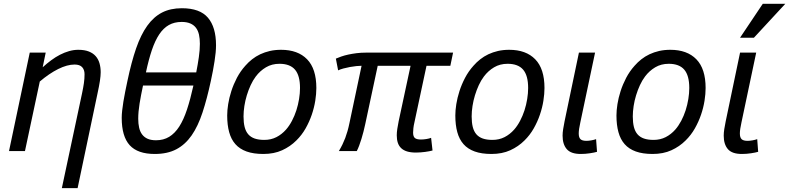

<svg xmlns="http://www.w3.org/2000/svg" viewBox="-20 -786 4106 999"><path d="M301.8 192.9 407.2 -301.8Q413.1 -329.6 416.5 -353Q419.9 -376.5 419.9 -399.9Q419.9 -422.9 407.5 -436.5Q395 -450.2 368.2 -450.2Q329.6 -450.2 282.7 -426.8Q235.8 -403.3 187 -361.8L109.9 0H26.9L134.8 -512.2H217.8L202.1 -436Q223.6 -455.6 246.3 -472.4Q269 -489.3 292.2 -501.2Q315.4 -513.2 339.4 -520Q363.3 -526.9 387.2 -526.9Q419.9 -526.9 442.1 -518.1Q464.4 -509.3 478 -493.7Q491.7 -478 497.8 -456.5Q503.9 -435.1 503.9 -410.2Q503.9 -392.1 499.8 -364.7Q495.6 -337.4 487.8 -301.8L383.8 192.9Z M1001 -409.2Q1009.3 -451.2 1014.6 -488.8Q1020 -526.4 1020 -558.1Q1020 -584.5 1015.4 -605.5Q1010.7 -626.5 999.8 -641.1Q988.8 -655.8 970.5 -663.8Q952.1 -671.9 925.3 -671.9Q887.2 -671.9 858.6 -655.8Q830.1 -639.6 808.3 -606.9Q786.6 -574.2 770 -524.9Q753.4 -475.6 739.3 -409.2ZM926.3 -743.2Q1020 -743.2 1062 -693.8Q1104 -644.5 1104 -550.8Q1104 -533.7 1102.1 -512.7Q1100.1 -491.7 1096.4 -468Q1092.8 -444.3 1087.9 -418.2Q1083 -392.1 1077.1 -365.2Q1057.1 -272 1033.7 -200.7Q1010.3 -129.4 977.1 -81.5Q943.8 -33.7 897.5 -9.3Q851.1 15.1 785.2 15.1Q696.3 15.1 654.8 -30.5Q613.3 -76.2 613.3 -172.9Q613.3 -189.5 615.7 -211.2Q618.2 -232.9 622.1 -257.8Q626 -282.7 631.6 -309.8Q637.2 -336.9 643.1 -365.2Q663.6 -462.9 688.2 -534.2Q712.9 -605.5 746.1 -651.9Q779.3 -698.2 823 -720.7Q866.7 -743.2 926.3 -743.2ZM724.1 -340.8Q713.4 -291 706.3 -247.6Q699.2 -204.1 699.2 -168Q699.2 -142.6 703.9 -121.8Q708.5 -101.1 719.5 -86.4Q730.5 -71.8 748 -64Q765.6 -56.2 792 -56.2Q830.6 -56.2 860.1 -74Q889.6 -91.8 912.6 -127.4Q935.5 -163.1 953.1 -216.6Q970.7 -270 986.3 -340.8Z M1162.1 -185.1Q1162.1 -211.4 1167.2 -244.1Q1172.4 -276.9 1183.6 -311.8Q1194.8 -346.7 1212.6 -380.9Q1230.5 -415 1256.3 -443.8Q1272.5 -462.4 1291.7 -477.5Q1311 -492.7 1334.2 -503.7Q1357.4 -514.6 1384.3 -520.8Q1411.1 -526.9 1442.4 -526.9Q1529.8 -526.9 1577.9 -477.5Q1626 -428.2 1626 -328.1Q1626 -297.9 1620.4 -262Q1614.7 -226.1 1602.3 -189.5Q1589.8 -152.8 1570.1 -117.9Q1550.3 -83 1522 -55.2Q1490.2 -23.4 1448 -4.2Q1405.8 15.1 1350.1 15.1Q1298.8 15.1 1262.9 2.2Q1227.1 -10.7 1204.8 -35.9Q1182.6 -61 1172.4 -98.4Q1162.1 -135.7 1162.1 -185.1ZM1247.1 -180.2Q1247.1 -148.4 1252.9 -125.2Q1258.8 -102.1 1271.7 -87.2Q1284.7 -72.3 1305.2 -65.2Q1325.7 -58.1 1355 -58.1Q1390.1 -58.1 1418.2 -72.5Q1446.3 -86.9 1468.3 -111.8Q1485.4 -131.3 1499 -157.2Q1512.7 -183.1 1522 -211.9Q1531.2 -240.7 1536.1 -270.8Q1541 -300.8 1541 -328.1Q1541 -393.1 1514.9 -423.6Q1488.8 -454.1 1434.1 -454.1Q1394.5 -454.1 1363.8 -435.8Q1333 -417.5 1311 -388.2Q1295.9 -368.2 1284.2 -342.8Q1272.5 -317.4 1264.2 -290Q1255.9 -262.7 1251.5 -234.4Q1247.1 -206.1 1247.1 -180.2Z M2230.5 -2.9Q2223.1 -1 2213.1 1Q2203.1 2.9 2191.9 4.4Q2180.7 5.9 2168.5 6.8Q2156.2 7.8 2144.5 7.8Q2117.2 7.8 2098.1 2Q2079.1 -3.9 2067.1 -15.4Q2055.2 -26.9 2049.8 -43.5Q2044.4 -60.1 2044.4 -82Q2044.4 -97.2 2047.1 -115Q2049.8 -132.8 2054.2 -154.8L2116.2 -443.8H1945.3L1880.4 -140.1Q1876.5 -121.1 1871.3 -101.3Q1866.2 -81.5 1860.6 -63.2Q1855 -44.9 1848.9 -28.6Q1842.8 -12.2 1836.4 0H1743.2Q1753.9 -18.1 1762 -34.7Q1770 -51.3 1776.4 -68.1Q1782.7 -85 1788.1 -103.8Q1793.5 -122.6 1798.3 -146L1861.3 -443.8Q1850.1 -443.8 1834 -442.1Q1817.9 -440.4 1800.5 -437.3Q1783.2 -434.1 1766.8 -429.7Q1750.5 -425.3 1739.3 -419.9L1727.5 -481Q1739.3 -486.3 1755.6 -491.9Q1772 -497.6 1792 -502Q1812 -506.3 1835.4 -509.3Q1858.9 -512.2 1884.3 -512.2H2337.4L2323.2 -443.8H2199.2L2136.2 -148.9Q2132.3 -132.3 2130.9 -119.1Q2129.4 -106 2129.4 -96.2Q2129.4 -75.7 2138.7 -67.9Q2147.9 -60.1 2170.4 -60.1Q2183.1 -60.1 2198 -62.5Q2212.9 -64.9 2223.1 -68.8Z M2349.1 -185.1Q2349.1 -211.4 2354.2 -244.1Q2359.4 -276.9 2370.6 -311.8Q2381.8 -346.7 2399.7 -380.9Q2417.5 -415 2443.4 -443.8Q2459.5 -462.4 2478.8 -477.5Q2498 -492.7 2521.2 -503.7Q2544.4 -514.6 2571.3 -520.8Q2598.1 -526.9 2629.4 -526.9Q2716.8 -526.9 2764.9 -477.5Q2813 -428.2 2813 -328.1Q2813 -297.9 2807.4 -262Q2801.8 -226.1 2789.3 -189.5Q2776.9 -152.8 2757.1 -117.9Q2737.3 -83 2709 -55.2Q2677.2 -23.4 2635 -4.2Q2592.8 15.1 2537.1 15.1Q2485.8 15.1 2450 2.2Q2414.1 -10.7 2391.8 -35.9Q2369.6 -61 2359.4 -98.4Q2349.1 -135.7 2349.1 -185.1ZM2434.1 -180.2Q2434.1 -148.4 2439.9 -125.2Q2445.8 -102.1 2458.7 -87.2Q2471.7 -72.3 2492.2 -65.2Q2512.7 -58.1 2542 -58.1Q2577.1 -58.1 2605.2 -72.5Q2633.3 -86.9 2655.3 -111.8Q2672.4 -131.3 2686 -157.2Q2699.7 -183.1 2709 -211.9Q2718.3 -240.7 2723.1 -270.8Q2728 -300.8 2728 -328.1Q2728 -393.1 2701.9 -423.6Q2675.8 -454.1 2621.1 -454.1Q2581.5 -454.1 2550.8 -435.8Q2520 -417.5 2498 -388.2Q2482.9 -368.2 2471.2 -342.8Q2459.5 -317.4 2451.2 -290Q2442.9 -262.7 2438.5 -234.4Q2434.1 -206.1 2434.1 -180.2Z M3086.4 3.9Q3080.1 5.9 3070.3 7.8Q3060.5 9.8 3049.1 11.5Q3037.6 13.2 3025.4 14.2Q3013.2 15.1 3001.5 15.1Q2950.7 15.1 2929 -10Q2907.2 -35.2 2907.2 -80.1Q2907.2 -95.7 2910.2 -114.3Q2913.1 -132.8 2917.5 -154.8L2992.2 -512.2H3076.2L2999.5 -148.9Q2995.6 -130.9 2993.4 -116.7Q2991.2 -102.5 2991.2 -91.8Q2991.2 -70.8 3000.2 -62Q3009.3 -53.2 3031.2 -53.2Q3042.5 -53.2 3056.6 -55.7Q3070.8 -58.1 3081.5 -62Z M3187.5 -185.1Q3187.5 -211.4 3192.6 -244.1Q3197.8 -276.9 3209 -311.8Q3220.2 -346.7 3238 -380.9Q3255.9 -415 3281.7 -443.8Q3297.9 -462.4 3317.1 -477.5Q3336.4 -492.7 3359.6 -503.7Q3382.8 -514.6 3409.7 -520.8Q3436.5 -526.9 3467.8 -526.9Q3555.2 -526.9 3603.3 -477.5Q3651.4 -428.2 3651.4 -328.1Q3651.4 -297.9 3645.8 -262Q3640.1 -226.1 3627.7 -189.5Q3615.2 -152.8 3595.5 -117.9Q3575.7 -83 3547.4 -55.2Q3515.6 -23.4 3473.4 -4.2Q3431.2 15.1 3375.5 15.1Q3324.2 15.1 3288.3 2.2Q3252.4 -10.7 3230.2 -35.9Q3208 -61 3197.8 -98.4Q3187.5 -135.7 3187.5 -185.1ZM3272.5 -180.2Q3272.5 -148.4 3278.3 -125.2Q3284.2 -102.1 3297.1 -87.2Q3310.1 -72.3 3330.6 -65.2Q3351.1 -58.1 3380.4 -58.1Q3415.5 -58.1 3443.6 -72.5Q3471.7 -86.9 3493.7 -111.8Q3510.7 -131.3 3524.4 -157.2Q3538.1 -183.1 3547.4 -211.9Q3556.6 -240.7 3561.5 -270.8Q3566.4 -300.8 3566.4 -328.1Q3566.4 -393.1 3540.3 -423.6Q3514.2 -454.1 3459.5 -454.1Q3419.9 -454.1 3389.2 -435.8Q3358.4 -417.5 3336.4 -388.2Q3321.3 -368.2 3309.6 -342.8Q3297.9 -317.4 3289.6 -290Q3281.2 -262.7 3276.9 -234.4Q3272.5 -206.1 3272.5 -180.2Z M3924.8 3.9Q3918.5 5.9 3908.7 7.8Q3898.9 9.8 3887.5 11.5Q3876 13.2 3863.8 14.2Q3851.6 15.1 3839.8 15.1Q3789.1 15.1 3767.3 -10Q3745.6 -35.2 3745.6 -80.1Q3745.6 -95.7 3748.5 -114.3Q3751.5 -132.8 3755.9 -154.8L3830.6 -512.2H3914.6L3837.9 -148.9Q3834 -130.9 3831.8 -116.7Q3829.6 -102.5 3829.6 -91.8Q3829.6 -70.8 3838.6 -62Q3847.7 -53.2 3869.6 -53.2Q3880.9 -53.2 3895 -55.7Q3909.2 -58.1 3919.9 -62ZM3902.8 -589.8H3830.6L3948.7 -766.1H4065.9Z"/></svg>

Font: Clear Sans
Style: Italic
Weight: 400
Italic angle: -12°
Foundry: Intel Corporation
Version: Version 1.00